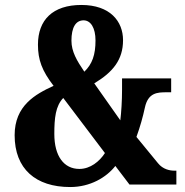

<svg xmlns="http://www.w3.org/2000/svg" viewBox="-20 -744 744 774"><path d="M263 10C344 10 409 -29 445 -75L502 0H691V-56H683C665 -56 637 -61 617 -86L530 -192C545 -233 556 -273 564 -310C577 -371 615 -372 652 -372H670V-428H472V-382C472 -339 469 -290 465 -259L360 -408C435 -453 476 -503 476 -582C476 -658 424 -724 308 -724C193 -724 133 -664 133 -564C133 -503 149 -459 196 -398C122 -364 39 -318 39 -199C39 -63 124 10 263 10ZM320 -455C290 -499 268 -536 268 -580C268 -633 285 -662 317 -662C346 -662 365 -631 365 -581C365 -523 352 -486 320 -455ZM300 -63C238 -63 199 -114 199 -204C199 -268 204 -317 235 -349L403 -127C381 -93 344 -63 300 -63Z"/></svg>

Font: Noto Serif Hebrew ExtraCondensed Black
Style: Regular
Weight: 900
Width: 2
Designer: Monotype Design Team
Foundry: Monotype Imaging Inc.
Version: Version 2.004